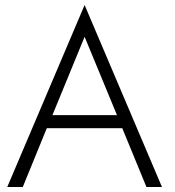

<svg xmlns="http://www.w3.org/2000/svg" viewBox="-20 -747 700 767"><path d="M140 -235H499L481 -287H158ZM318 -600 456 -266 461 -253 565 0H627L318 -727L9 0H71L176 -257L182 -269Z"/></svg>

Font: Jost Light
Style: Regular
Weight: 300
Version: Version 3.710